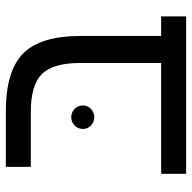

<svg xmlns="http://www.w3.org/2000/svg" viewBox="-20 -618 639 638"><g transform="rotate(-90 299.0 -299.5)"><path d="M63 -516.1V-599.1H247.1Q381.8 -599.1 439.9 -541.5Q498 -483.9 498 -351.1V-83H563V0H40V-83H408.2V-352.1Q408.2 -441.9 371.8 -479Q335.4 -516.1 246.1 -516.1ZM189 -342.8Q189 -359.9 200.7 -370.8Q212.4 -381.8 228 -381.8Q243.7 -381.8 255.4 -370.8Q267.1 -359.9 267.1 -342.8Q267.1 -327.1 255.4 -316.2Q243.7 -305.2 228 -305.2Q212.4 -305.2 200.7 -316.2Q189 -327.1 189 -342.8Z"/></g></svg>

Font: Arial
Style: Regular
Weight: 400
Designer: Steve Matteson
Foundry: Ascender Corporation
Version: Version 2.00.3